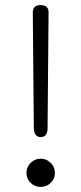

<svg xmlns="http://www.w3.org/2000/svg" viewBox="-20 -723 320 755"><path d="M140 -184Q115 -184 113 -217L109 -670Q107 -703 140 -703Q173 -703 171 -670L167 -217Q166 -184 140 -184ZM140 12Q117 12 100.5 -4Q84 -20 84 -43Q84 -66 100.5 -82.5Q117 -99 140 -99Q163 -99 179.5 -82.5Q196 -66 196 -43Q196 -20 179.5 -4Q163 12 140 12Z"/></svg>

Font: Shin Retro Maru Gothic Regular
Style: Regular
Weight: 400
Designer: Iose
Foundry: Typographish
Version: Version 1.002